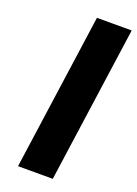

<svg xmlns="http://www.w3.org/2000/svg" viewBox="-155 -875 673 945"><g transform="rotate(20 182.0 -402.5)"><path d="M183 -812 182 -811 67 6 68 7H248L249 6L364 -811L363 -812Z"/></g></svg>

Font: Hussar Woodtype
Style: SeBdObl
Weight: 900
Foundry: Cannot Into Space Fonts
Version: Version 1.07